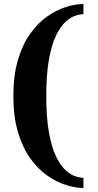

<svg xmlns="http://www.w3.org/2000/svg" viewBox="-20 -768 487 954"><path d="M394.5 166Q355.5 166 308.8 151.6Q262.2 137.2 215.8 105Q169.4 72.8 131.1 19.8Q92.8 -33.2 69.6 -110.1Q46.4 -187 46.4 -291Q46.4 -395 69.6 -471.9Q92.8 -548.8 131.1 -601.8Q169.4 -654.8 215.8 -687Q262.2 -719.2 308.8 -733.6Q355.5 -748 394.5 -748V-697.8Q379.4 -697.8 356.2 -690.7Q333 -683.6 307.6 -661.4Q282.2 -639.2 260 -594.7Q237.8 -550.3 223.9 -476.3Q210 -402.3 210 -291Q210 -179.7 223.9 -105.7Q237.8 -31.7 260 12.7Q282.2 57.1 307.6 79.3Q333 101.6 356.2 108.6Q379.4 115.7 394.5 115.7Z"/></svg>

Font: Gelasio
Style: Bold
Weight: 700
Designer: Eben Sorkin
Foundry: Eben Sorkin
Version: Version 1.008